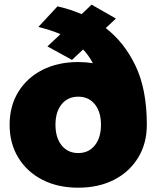

<svg xmlns="http://www.w3.org/2000/svg" viewBox="-20 -816 716 848"><path d="M325.5 13Q235.5 13 167.2 -22Q99 -57 60.8 -119.8Q22.5 -182.5 22.5 -265Q22.5 -347.5 60.8 -410Q99 -472.5 167.2 -507.2Q235.5 -542 325.5 -542Q358.5 -542 390 -537Q372 -571.5 347 -597.5L298 -551.5L189.5 -611L247 -665Q224.5 -675 200 -682.8Q175.5 -690.5 149.5 -697L234 -788Q291 -775 340.5 -753.5L384.5 -795.5L492 -734L447 -692Q529 -629 578.8 -525Q628.5 -421 628.5 -265Q628.5 -182.5 590.2 -119.8Q552 -57 483.8 -22Q415.5 13 325.5 13ZM325.5 -140Q371.5 -140 398.8 -174Q426 -208 426 -265Q426 -322 398.8 -355.5Q371.5 -389 325.5 -389Q279.5 -389 252.2 -355.5Q225 -322 225 -265Q225 -208 252.2 -174Q279.5 -140 325.5 -140Z"/></svg>

Font: Epilogue Black
Style: Regular
Weight: 900
Designer: Tyler Finck
Foundry: Etcetera Type Co
Version: Version 2.111; ttfautohint (v1.8.3)